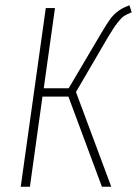

<svg xmlns="http://www.w3.org/2000/svg" viewBox="-20 -713 523 733"><path d="M474.1 -692.9 482.9 -666Q464.4 -658.7 454.3 -652.3Q444.3 -646 429.2 -627Q414.1 -607.9 392.1 -570.8L270 -361.8L404.8 0H369.1L241.2 -344.2H142.1L94.2 0H59.1L154.8 -682.1H189.9L147 -376H242.2L369.1 -590.8Q386.2 -619.6 398.7 -637.2Q411.1 -654.8 424.6 -665.5Q438 -676.3 446.8 -680.9Q455.6 -685.5 474.1 -692.9Z"/></svg>

Font: Fira Sans Compressed UltraLight
Style: Italic
Weight: 200
Width: 3
Italic angle: -8°
Designer: Carrois Corporate & Edenspiekermann AG
Foundry: Carrois Corporate GbR & Edenspiekermann AG
Version: Version 4.203;PS 004.203;hotconv 1.0.88;makeotf.lib2.5.64775